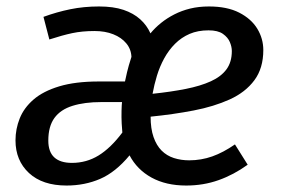

<svg xmlns="http://www.w3.org/2000/svg" viewBox="-20 -559 869 591"><path d="M285 -539.1Q329 -539.1 360 -528.7Q391 -518.2 411.5 -499.7Q432 -481.3 443.1 -456.3Q457.1 -473.3 475.6 -488.3Q494.1 -503.2 516.6 -514.7Q539.1 -526.2 565.6 -532.7Q592.1 -539.1 623.1 -539.1Q679.2 -539.1 716.3 -520.1Q753.4 -501.1 772 -470.6Q790.5 -440 790.5 -405Q790.5 -349 763 -312Q735.5 -274.9 687 -252.9Q638.4 -230.9 576 -218.9Q513.5 -206.9 443.6 -199.9Q443.6 -163.1 452.6 -137.2Q461.6 -111.3 477.5 -95.4Q493.5 -79.5 515.4 -72.5Q537.3 -65.5 562.3 -65.5Q599.2 -65.5 633.2 -77.5Q667.2 -89.5 703.2 -114.5L742.4 -52Q699.4 -21 652.8 -4.5Q606.2 12.1 553.1 12.1Q491 12.1 446.4 -12.4Q401.9 -36.9 378.8 -80.8Q335.8 -28.9 288.3 -8.4Q240.8 12.1 184.8 12.1Q110.8 12.1 69.2 -26.4Q27.7 -65 27.7 -127Q27.7 -162 40.7 -194.5Q53.7 -227.1 83.2 -252.6Q112.7 -278.2 162.3 -293.2Q211.9 -308.2 284 -308.2H364.7Q371.6 -341 376.6 -357.9Q381.6 -374.9 384.6 -383.9Q383.6 -407.8 368.6 -425.7Q353.7 -443.6 328.7 -453.5Q303.8 -463.5 270.9 -463.5Q233 -463.5 202.4 -457Q171.9 -450.5 131.9 -437.5L113.8 -507.1Q154.9 -522.1 196.5 -530.6Q238.1 -539.1 285 -539.1ZM355.6 -244.8H291.9Q240.2 -244.8 203.4 -233.3Q166.5 -221.9 147.6 -196Q128.7 -170.1 128.7 -126.3Q128.7 -91.5 147.1 -74.6Q165.5 -57.6 201.4 -57.6Q246.2 -57.6 283.5 -80.5Q320.8 -103.4 356.6 -151.1Q355.6 -159.1 354.6 -178.5Q353.6 -197.9 354.1 -217.8Q354.6 -237.7 355.6 -244.8ZM621.9 -465.6Q589 -465.6 563.7 -454.7Q538.3 -443.7 518.9 -424.3Q499.5 -404.9 485.5 -379.5Q471.6 -354 463.1 -326.1Q454.6 -298.2 449.6 -270.3Q506.5 -276.3 551.8 -285.3Q597.2 -294.3 629 -308.8Q660.8 -323.3 677.2 -345.7Q693.6 -368.1 693.6 -401.9Q693.6 -414.9 687.6 -429.3Q681.6 -443.8 666.2 -454.7Q650.8 -465.6 621.9 -465.6Z"/></svg>

Font: Fira Sans Variable
Style: Italic
Weight: 397
Italic angle: -8°
Designer: Carrois Corporate & Edenspiekermann AG
Foundry: Carrois Corporate GbR & Edenspiekermann AG
Version: Version 4.202